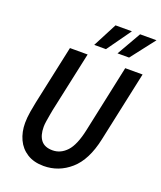

<svg xmlns="http://www.w3.org/2000/svg" viewBox="-164 -1009 941 1123"><g transform="rotate(20 306.5 -447.5)"><path d="M56 -189Q56 -221 62.5 -260.5Q69 -300 74 -322L153 -690H263L182 -314Q180 -304 176.5 -284Q173 -264 169.5 -242.5Q166 -221 166 -205Q166 -151 189 -122Q212 -93 261 -93Q311 -93 349 -133.5Q387 -174 408 -273L497 -690H605L511 -252Q482 -116 409.5 -52.5Q337 11 243 11Q182 11 140 -15.5Q98 -42 77 -87.5Q56 -133 56 -189ZM280 -756 358 -906H460L353 -756ZM425 -756 511 -906H613L497 -756Z"/></g></svg>

Font: Radio Canada Condensed Medium
Style: Italic
Weight: 500
Width: 3
Italic angle: -12°
Designer: Charles Daoud, Etienne Aubert Bonn, Alexandre Saumier Demers, Jacques Le Bailly
Foundry: Radio-Canada
Version: Version 2.104; ttfautohint (v1.8.4.7-5d5b);gftools[0.9.28.de